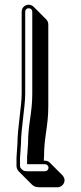

<svg xmlns="http://www.w3.org/2000/svg" viewBox="-20 -721 343 815"><path d="M254 44C254 36 250 29 245 23L192 -30C186 -36 179 -39 171 -39H166L167 -59C167 -140 185 -184 185 -270V-618C185 -626 181 -634 176 -639L123 -692C118 -697 110 -701 102 -701C85 -701 72 -688 72 -671V-323C72 -271 54 -175 54 -111L50 -52V-17C50 -7 54 1 61 8L114 61C126 73 136 74 156 74H224C240 74 254 60 254 44ZM186 -9C186 -1 179 6 171 6H103C83 6 80 5 72 -3C67 -8 65 -11 65 -17V-51L69 -110V-111C69 -173 87 -268 87 -323V-671C87 -680 93 -686 102 -686C111 -686 117 -680 117 -671V-323C117 -240 99 -195 99 -112L96 -67C95 -60 95 -56 95 -52V-24H171C179 -24 186 -17 186 -9Z"/></svg>

Font: Squarish
Style: Shd
Weight: 400
Foundry: Cannot Into Space Fonts
Version: Version 0.272